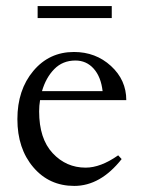

<svg xmlns="http://www.w3.org/2000/svg" viewBox="-20 -594 458 625"><path d="M102.5 -535.2V-574.2H343.8V-535.2ZM221.7 11.2Q140.1 11.2 88.4 -49.6Q36.6 -110.4 36.6 -206.1Q36.6 -301.3 88.4 -363Q140.1 -424.8 220.7 -424.8Q291.5 -424.8 341.3 -379.2Q391.1 -333.5 391.1 -268.1H110.4Q107.4 -250 107.4 -231.4Q107.4 -142.6 151.4 -95.5Q195.3 -48.3 258.8 -48.3Q307.6 -48.3 364.7 -88.4L376 -76.2Q307.1 11.2 221.7 11.2ZM225.6 -397Q184.1 -397 156.7 -369.1Q129.4 -341.3 116.7 -297.4H314Q308.6 -344.2 284.9 -370.6Q261.2 -397 225.6 -397Z"/></svg>

Font: Elstob 18pt
Style: Regular
Weight: 400
Designer: Peter S. Baker
Version: Version 1.015